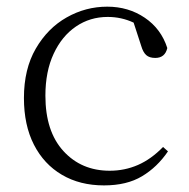

<svg xmlns="http://www.w3.org/2000/svg" viewBox="-20 -542 567 576"><path d="M292 14.2Q219.7 14.2 165.8 -17.6Q111.8 -49.3 81.8 -107.9Q51.8 -166.5 51.8 -248Q51.8 -335 87.4 -396.2Q123 -457.5 179.9 -489.7Q236.8 -522 301.8 -522Q365.2 -522 414.3 -488.8Q463.4 -455.6 481.9 -397.9Q475.1 -368.2 445.8 -368.2Q428.2 -368.2 418.7 -376.7Q409.2 -385.3 403.8 -403.8L380.9 -474.1Q344.2 -491.2 303.2 -491.2Q250 -491.2 207.8 -462.4Q165.5 -433.6 140.9 -380.6Q116.2 -327.6 116.2 -254.9Q116.2 -147.9 170.2 -88.9Q224.1 -29.8 309.1 -29.8Q354 -29.8 393.8 -47.1Q433.6 -64.5 469.2 -101.1L483.9 -87.9Q451.7 -40.5 406 -13.2Q360.4 14.2 292 14.2Z"/></svg>

Font: Source Han Serif TW ExtraLight
Style: Regular
Weight: 250
Designer: Ryoko NISHIZUKA Ë•øÂ°öÊ∂ºÂ≠ê (kana & ideographs); Frank Grie√ühammer (Latin, Greek & Cyrillic); Wenlong ZHANG Âº†ÊñáÈæô 
Foundry: Adobe
Version: Version 2.003;hotconv 1.1.1;makeotfexe 2.6.0